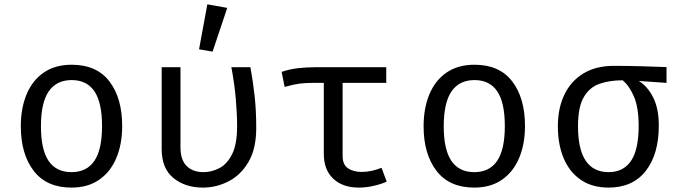

<svg xmlns="http://www.w3.org/2000/svg" viewBox="-20 -848 3117 880"><path d="M308.7 -551.3Q423.1 -551.3 481.5 -474.9Q540 -398.5 540 -270.3Q540 -187.7 513.3 -124.1Q486.7 -60.5 434.9 -24.4Q383.1 11.8 307.7 11.8Q193.3 11.8 134.4 -65.1Q75.4 -142.1 75.4 -269.2Q75.4 -352.3 102.1 -416.2Q128.7 -480 180.8 -515.6Q232.8 -551.3 308.7 -551.3ZM308.7 -481Q239 -481 203.3 -429.2Q167.7 -377.4 167.7 -269.2Q167.7 -162.1 202.8 -110.5Q237.9 -59 307.7 -59Q377.4 -59 412.6 -110.8Q447.7 -162.6 447.7 -270.3Q447.7 -377.9 412.8 -429.5Q377.9 -481 308.7 -481Z M1127.7 -540Q1140 -472.3 1147.2 -406.4Q1154.4 -340.5 1154.4 -261.5Q1154.4 -165.6 1118.7 -105.4Q1083.1 -45.1 1027.2 -16.7Q971.3 11.8 910.3 11.8Q828.2 11.8 774.6 -32.3Q721 -76.4 721 -165.1V-540H807.2V-172.8Q807.2 -115.4 835.4 -87.2Q863.6 -59 913.3 -59Q949.7 -59 985.1 -77.2Q1020.5 -95.4 1043.6 -141Q1066.7 -186.7 1066.7 -269.2Q1066.7 -326.2 1060.8 -394.1Q1054.9 -462.1 1040.5 -540ZM930.3 -828.2 1021.5 -811.8 954.4 -611.3 892.3 -622.1Z M1750.3 -540V-468.2H1550.3V-133.3Q1550.3 -93.3 1574.9 -76.7Q1599.5 -60 1638.5 -60Q1660 -60 1683.6 -65.1Q1707.2 -70.3 1728.7 -79L1752.3 -15.9Q1733.8 -6.2 1697.2 2.8Q1660.5 11.8 1624.1 11.8Q1550.8 11.8 1507.4 -29Q1464.1 -69.7 1464.1 -143.1V-468.2H1417.9Q1380.5 -468.2 1353.8 -464.9Q1327.2 -461.5 1284.6 -449.7L1270.8 -518.5Q1306.2 -530.8 1345.1 -535.4Q1384.1 -540 1430.3 -540Z M2154.9 -551.3Q2269.2 -551.3 2327.7 -474.9Q2386.2 -398.5 2386.2 -270.3Q2386.2 -187.7 2359.5 -124.1Q2332.8 -60.5 2281 -24.4Q2229.2 11.8 2153.8 11.8Q2039.5 11.8 1980.5 -65.1Q1921.5 -142.1 1921.5 -269.2Q1921.5 -352.3 1948.2 -416.2Q1974.9 -480 2026.9 -515.6Q2079 -551.3 2154.9 -551.3ZM2154.9 -481Q2085.1 -481 2049.5 -429.2Q2013.8 -377.4 2013.8 -269.2Q2013.8 -162.1 2049 -110.5Q2084.1 -59 2153.8 -59Q2223.6 -59 2258.7 -110.8Q2293.8 -162.6 2293.8 -270.3Q2293.8 -377.9 2259 -429.5Q2224.1 -481 2154.9 -481Z M2793.3 -546.2Q2851.8 -546.2 2918.2 -544.4Q2984.6 -542.6 3034.9 -540.5V-468.2L2907.7 -476.9Q2946.7 -453.8 2973.1 -402.6Q2999.5 -351.3 2999.5 -272.3Q2999.5 -141 2939.7 -64.6Q2880 11.8 2769.2 11.8Q2694.9 11.8 2643.1 -23.1Q2591.3 -57.9 2564.1 -121.3Q2536.9 -184.6 2536.9 -269.7Q2536.9 -352.8 2567.2 -415.1Q2597.4 -477.4 2654.6 -511.8Q2711.8 -546.2 2793.3 -546.2ZM2629.2 -269.7Q2629.2 -162.6 2664.9 -110.8Q2700.5 -59 2769.2 -59Q2837.4 -59 2872.3 -110.8Q2907.2 -162.6 2907.2 -270.8Q2907.2 -353.8 2886.4 -403.6Q2865.6 -453.3 2833.8 -480Q2773.8 -480 2727.7 -463.8Q2681.5 -447.7 2655.4 -402.3Q2629.2 -356.9 2629.2 -269.7Z"/></svg>

Font: FiraCode Nerd Font
Style: Regular
Weight: 400
Designer: Carrois Corporate, Edenspiekermann AG, Nikita Prokopov
Foundry: Carrois Corporate, Edenspiekermann AG, Nikita Prokopov
Version: Version 6.002;Nerd Fonts 2.2.2